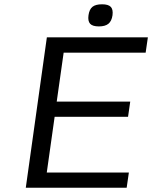

<svg xmlns="http://www.w3.org/2000/svg" viewBox="-20 -874 708 894"><path d="M658.2 -628.9H276.4L244.1 -400.9H586.4L576.2 -330.1H234.4L197.8 -70.8H580.1L569.8 0H100.1L198.2 -700.2H668.5ZM455.1 -854Q484.4 -854 495.8 -842Q507.3 -830.1 503.9 -803.2Q500 -775.9 484.9 -763.4Q469.7 -751 440.4 -751Q411.1 -751 399.7 -763.4Q388.2 -775.9 392.1 -803.2Q396 -830.6 410.6 -842.3Q425.3 -854 455.1 -854Z"/></svg>

Font: Fivo Sans
Style: Italic
Weight: 400
Designer: Alexander Slobzheninov
Foundry: Alexander Slobzheninov
Version: 1.0